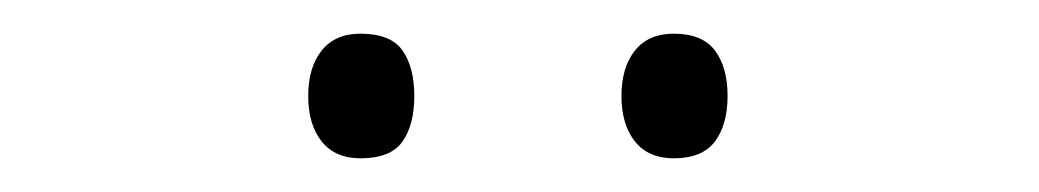

<svg xmlns="http://www.w3.org/2000/svg" viewBox="-20 -736 617 114"><path d="M163 -679Q163 -696 171 -706Q179 -716 194 -716Q212 -716 219 -706Q226 -696 226 -679Q226 -662 219 -652Q212 -642 194 -642Q179 -642 171 -652Q163 -662 163 -679ZM349 -679Q349 -696 357 -706Q365 -716 380 -716Q397 -716 404.5 -706Q412 -696 412 -679Q412 -662 404.5 -652Q397 -642 380 -642Q365 -642 357 -652Q349 -662 349 -679Z"/></svg>

Font: Noto Sans Syriac Eastern ExtraLight
Style: Regular
Weight: 250
Designer: Patrick Giasson and the Monotype Design Team
Foundry: Monotype Imaging Inc.
Version: Version 3.001